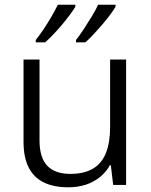

<svg xmlns="http://www.w3.org/2000/svg" viewBox="-20 -786 643 816"><path d="M516 -533V0H461L451 -84H447Q432 -56 406 -34.5Q380 -13 346 -1.5Q312 10 270 10Q208 10 165.5 -11Q123 -32 101.5 -75Q80 -118 80 -184V-533H148V-189Q148 -117 180.5 -82Q213 -47 279 -47Q338 -47 375.5 -69.5Q413 -92 430.5 -136.5Q448 -181 448 -247V-533ZM471 -757Q462 -742 447.5 -722.5Q433 -703 414.5 -681.5Q396 -660 378 -640.5Q360 -621 343 -606H303V-616Q318 -635 335.5 -661.5Q353 -688 370 -716Q387 -744 397 -766H471ZM300 -757Q291 -742 276.5 -722.5Q262 -703 244 -681.5Q226 -660 207.5 -640.5Q189 -621 172 -606H132V-616Q147 -635 165 -661.5Q183 -688 199 -716Q215 -744 226 -766H300Z"/></svg>

Font: Noto Sans Oriya Light
Style: Regular
Weight: 300
Version: Version 2.003